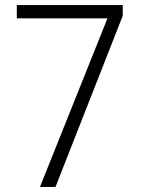

<svg xmlns="http://www.w3.org/2000/svg" viewBox="-20 -734 553 754"><path d="M137 0H198L462 -672V-714H46V-662H402Z"/></svg>

Font: Noto Sans Gujarati UI SemiCondensed Light
Style: Regular
Weight: 300
Width: 4
Designer: Jelle Bosma - Monotype Design Team, Universal Thirst
Foundry: Monotype Imaging Inc.
Version: Version 2.106